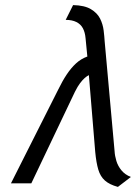

<svg xmlns="http://www.w3.org/2000/svg" viewBox="-20 -719 549 754"><path d="M430 -125 391 -557Q390 -575 387 -599.5Q384 -624 373 -646Q362 -668 337 -683Q312 -698 267 -699L238 -641Q263 -641 280 -632.5Q297 -624 305.5 -608Q314 -592 316 -569L323 -497Q298 -488 278.5 -470Q259 -452 242 -426.5Q225 -401 208 -366L23 1H103L274 -358Q285 -380 294.5 -392.5Q304 -405 312.5 -412.5Q321 -420 329 -424L354 -122Q358 -80 366 -53Q374 -26 392 -10Q410 6 443 15L494 -24Q471 -33 457 -50Q443 -67 437 -87Q431 -107 430 -125Z"/></svg>

Font: Advent Pro Medium
Style: Italic
Weight: 500
Italic angle: -12°
Version: Version 3.000